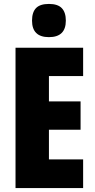

<svg xmlns="http://www.w3.org/2000/svg" viewBox="-20 -957 483 977"><path d="M403 0H59V-714H403V-570H229V-441H390V-297H229V-146H403ZM229 -937Q274 -937 294.5 -915.5Q315 -894 315 -852Q315 -768 229 -768Q143 -768 143 -852Q143 -895 163.5 -916Q184 -937 229 -937Z"/></svg>

Font: Noto Sans Kannada ExtraCondensed Black
Style: Regular
Weight: 900
Width: 2
Designer: Jelle Bosma - Monotype Design Team
Foundry: Monotype Imaging Inc.
Version: Version 2.005; ttfautohint (v1.8.4.7-5d5b)